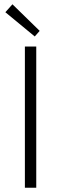

<svg xmlns="http://www.w3.org/2000/svg" viewBox="-20 -875 285 895"><path d="M96 0V-658H149V0ZM142 -705 5 -818 38 -855 165 -731Z"/></svg>

Font: Assistant ExtraLight Light
Style: Regular
Weight: 300
Version: Version 3.000